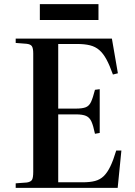

<svg xmlns="http://www.w3.org/2000/svg" viewBox="-20 -910 654 930"><path d="M56 0V-22L110 -26Q129 -29 135 -39Q141 -49 141 -78V-651Q141 -676 134.5 -686Q128 -696 108 -698L56 -702V-723H522L551 -555L527 -549Q511 -594 495.5 -622.5Q480 -651 461 -667.5Q442 -684 416 -690.5Q390 -697 352 -697H262V-384H348Q379 -384 395.5 -390.5Q412 -397 421 -416.5Q430 -436 440 -475L463 -478V-266L440 -262Q432 -301 423 -321Q414 -341 397 -348.5Q380 -356 348 -356H262V-27H380Q416 -27 440.5 -33.5Q465 -40 482.5 -57Q500 -74 514.5 -104Q529 -134 543 -181H568L550 0ZM173 -813V-890H457V-813Z"/></svg>

Font: Literata 60pt Medium
Style: Regular
Weight: 500
Designer: Latin by Veronika Burian and Jose Scaglione. Greek by Irene Vlachou. Cyrillic by Vera Evstafieva.
Foundry: TypeTogether
Version: Version 3.103;gftools[0.9.29]